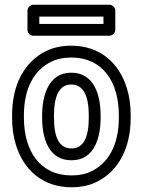

<svg xmlns="http://www.w3.org/2000/svg" viewBox="-20 -756 612 811"><path d="M482 -269V-259C482 -141 436 -67 367 -33C343 -21 315 -15 282 -15C149 -15 81 -118 81 -259V-269C81 -387 127 -461 196 -495C220 -507 248 -513 281 -513C414 -513 482 -410 482 -269ZM31 -269V-259C31 -218 36 -180 47 -145C78 -42 157 35 282 35C321 35 357 28 389 12C478 -32 532 -127 532 -259V-269C532 -310 527 -348 516 -383C485 -486 406 -563 281 -563C242 -563 206 -556 174 -540C85 -496 31 -401 31 -269ZM405 -269C405 -352 379 -449 281 -449C184 -449 158 -351 158 -269V-259C158 -175 183 -79 282 -79C380 -79 405 -176 405 -259ZM355 -269V-259C355 -176 333 -129 282 -129C230 -129 208 -175 208 -259V-269C208 -351 231 -399 281 -399C332 -399 355 -351 355 -269ZM417 -655H146V-686H417ZM442 -605C453 -605 467 -615 467 -630V-711C467 -722 457 -736 442 -736H121C110 -736 96 -726 96 -711V-630C96 -619 106 -605 121 -605Z"/></svg>

Font: Asimov
Style: NarOu
Weight: 500
Designer: Google
Version: Version 2.000980; 2014